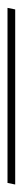

<svg xmlns="http://www.w3.org/2000/svg" viewBox="196 -210 60 499"><g transform="rotate(90 225.5 40.0)"><path d="M0 30H455L451 50H-4Z"/></g></svg>

Font: Albert Sans Thin
Style: Italic
Weight: 250
Italic angle: -11.25°
Designer: Andreas Rasmussen
Foundry: a.Foundry
Version: Version 1.025